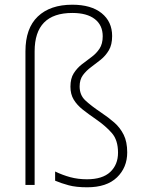

<svg xmlns="http://www.w3.org/2000/svg" viewBox="-20 -785 610 815"><path d="M456 -632Q456 -595 442 -571.5Q428 -548 407.5 -531.5Q387 -515 366.5 -500Q346 -485 332 -466Q318 -447 318 -418Q318 -382 341.5 -359.5Q365 -337 411 -306Q441 -286 465.5 -264.5Q490 -243 505 -213Q520 -183 520 -138Q520 -74 476.5 -32Q433 10 350 10Q303 10 271.5 1.5Q240 -7 214 -18V-57Q245 -42 278 -33Q311 -24 349 -24Q415 -24 448 -55Q481 -86 481 -137Q481 -190 455 -220Q429 -250 387 -279Q355 -301 331 -320Q307 -339 293 -362Q279 -385 279 -417Q279 -452 293 -474Q307 -496 327.5 -512Q348 -528 368.5 -543Q389 -558 402.5 -578.5Q416 -599 416 -631Q416 -678 382.5 -704Q349 -730 287 -730Q127 -730 127 -567V0H88V-567Q88 -665 140.5 -715Q193 -765 287 -765Q367 -765 411.5 -729Q456 -693 456 -632Z"/></svg>

Font: Noto Sans Gujarati UI ExtraLight
Style: Regular
Weight: 200
Designer: Jelle Bosma - Monotype Design Team, Universal Thirst
Foundry: Monotype Imaging Inc.
Version: Version 2.106; ttfautohint (v1.8.4.7-5d5b)